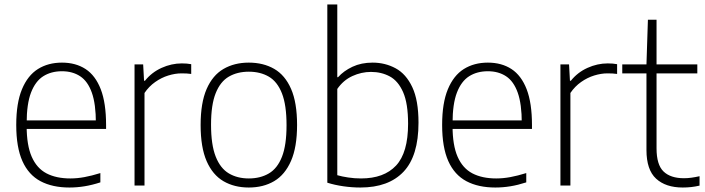

<svg xmlns="http://www.w3.org/2000/svg" viewBox="-20 -828 3147 857"><path d="M290 9Q214 9 160.8 -19.2Q107.5 -47.5 80 -109Q52.5 -170.5 52.5 -270.5Q52.5 -368 78 -429.5Q103.5 -491 149.2 -519.8Q195 -548.5 256.5 -548.5Q318 -548.5 362 -519.8Q406 -491 429.8 -429.5Q453.5 -368 453.5 -270V-252.5H75V-290.5H422.5L408 -278Q408 -363.5 390 -414.2Q372 -465 338 -487.5Q304 -510 256.5 -510Q208.5 -510 173.2 -487.8Q138 -465.5 118.5 -414.8Q99 -364 99 -278V-265.5Q99 -180 121.5 -128.5Q144 -77 187.5 -54.2Q231 -31.5 294 -31.5Q324.5 -31.5 357 -37.5Q389.5 -43.5 428 -55.5V-14Q391 -2 357.2 3.5Q323.5 9 290 9Z M580.5 0V-540.5H619L623 -467.5H627Q657 -505 701.2 -525Q745.5 -545 791.5 -545Q803.5 -545 813.5 -544.2Q823.5 -543.5 833.5 -541.5V-498Q823 -499.5 812.8 -500Q802.5 -500.5 790 -500.5Q762 -500.5 731.2 -491Q700.5 -481.5 672.8 -462Q645 -442.5 625 -413V0Z M1090.5 9Q1026 9 977.5 -19.2Q929 -47.5 902.2 -109Q875.5 -170.5 875.5 -270Q875.5 -369 902.2 -430.5Q929 -492 977.5 -520.2Q1026 -548.5 1090.5 -548.5Q1155.5 -548.5 1204 -520.5Q1252.5 -492.5 1279.2 -431.2Q1306 -370 1306 -270Q1306 -171.5 1279 -109.8Q1252 -48 1203.8 -19.5Q1155.5 9 1090.5 9ZM1090.5 -31.5Q1142 -31.5 1180 -53.8Q1218 -76 1238.5 -128Q1259 -180 1259 -269Q1259 -359 1238.5 -411.2Q1218 -463.5 1180 -485.8Q1142 -508 1090.5 -508Q1039.5 -508 1001.5 -486Q963.5 -464 942.8 -412.2Q922 -360.5 922 -271.5Q922 -181.5 942.8 -129Q963.5 -76.5 1001.5 -54Q1039.5 -31.5 1090.5 -31.5Z M1588.5 9Q1551 9 1512.8 3.5Q1474.5 -2 1441 -12.5V-808H1485.5V-483.5H1489Q1514 -511.5 1553.2 -530Q1592.5 -548.5 1643 -548.5Q1699 -548.5 1745.8 -523.2Q1792.5 -498 1820.2 -439.2Q1848 -380.5 1848 -280.5Q1848 -132 1781.2 -61.5Q1714.5 9 1588.5 9ZM1591.5 -31.5Q1694 -31.5 1747.8 -89Q1801.5 -146.5 1801.5 -275.5Q1801.5 -366 1779.5 -416.2Q1757.5 -466.5 1720 -486.8Q1682.5 -507 1636 -507Q1593 -507 1552.8 -488.5Q1512.5 -470 1485.5 -431V-46Q1506 -40 1534 -35.8Q1562 -31.5 1591.5 -31.5Z M2191 9Q2115 9 2061.8 -19.2Q2008.5 -47.5 1981 -109Q1953.5 -170.5 1953.5 -270.5Q1953.5 -368 1979 -429.5Q2004.5 -491 2050.2 -519.8Q2096 -548.5 2157.5 -548.5Q2219 -548.5 2263 -519.8Q2307 -491 2330.8 -429.5Q2354.5 -368 2354.5 -270V-252.5H1976V-290.5H2323.5L2309 -278Q2309 -363.5 2291 -414.2Q2273 -465 2239 -487.5Q2205 -510 2157.5 -510Q2109.5 -510 2074.2 -487.8Q2039 -465.5 2019.5 -414.8Q2000 -364 2000 -278V-265.5Q2000 -180 2022.5 -128.5Q2045 -77 2088.5 -54.2Q2132 -31.5 2195 -31.5Q2225.5 -31.5 2258 -37.5Q2290.5 -43.5 2329 -55.5V-14Q2292 -2 2258.2 3.5Q2224.5 9 2191 9Z M2481.5 0V-540.5H2520L2524 -467.5H2528Q2558 -505 2602.2 -525Q2646.5 -545 2692.5 -545Q2704.5 -545 2714.5 -544.2Q2724.5 -543.5 2734.5 -541.5V-498Q2724 -499.5 2713.8 -500Q2703.5 -500.5 2691 -500.5Q2663 -500.5 2632.2 -491Q2601.5 -481.5 2573.8 -462Q2546 -442.5 2526 -413V0Z M3027.5 9Q2951.5 9 2908.5 -30.5Q2865.5 -70 2865.5 -158.5V-540.5L2872 -740H2910.5V-166Q2910.5 -92.5 2941.8 -62.5Q2973 -32.5 3033 -32.5Q3049 -32.5 3065.8 -34.8Q3082.5 -37 3102.5 -41.5V0.5Q3083 5 3064.8 7Q3046.5 9 3027.5 9ZM2757.5 -500.5V-540.5H3092.5V-500.5Z"/></svg>

Font: Encode Sans Condensed Thin ExtraLight
Style: Regular
Weight: 250
Version: Version 3.002